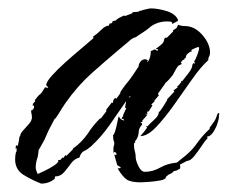

<svg xmlns="http://www.w3.org/2000/svg" viewBox="-20 -441 543 457"><path d="M78 -4Q57 -12 36.5 -24.5Q16 -37 16 -62Q16 -67 16.5 -70.5Q17 -74 18 -79H19L20 -88L17 -87L18 -95H20L21 -93Q23 -95 24.5 -103.5Q26 -112 26 -115L28 -117Q28 -123 35 -130.5Q42 -138 48.5 -145.5Q55 -153 55 -157Q56 -158 56 -161Q56 -167 55 -170Q54 -173 54 -179L56 -178L61 -184V-190L58 -189V-192Q58 -194 60 -196L64 -200L63 -201Q63 -203 64 -204Q71 -214 76 -217Q78 -219 80.5 -222.5Q83 -226 87 -233H90Q90 -232 92 -232H93Q94 -232 94 -233H95L90 -238Q90 -246 103.5 -261Q117 -276 136 -293Q155 -310 173 -325Q191 -340 201 -349H202V-355H203Q211 -360 221 -370Q231 -380 239 -380L241 -385L247 -386V-388Q247 -390 250 -391Q253 -392 255 -392Q259 -396 264.5 -399Q270 -402 275 -404L278 -403L294 -409L296 -412L309 -413L314 -416V-415L316 -416V-415L319 -417L328 -419Q336 -421 339 -421Q356 -421 377 -414.5Q398 -408 404 -393L403 -391L390 -384Q390 -389 386 -389.5Q382 -390 378 -390Q356 -390 339 -378Q331 -371 322 -365Q313 -359 305 -354V-353Q300 -352 295.5 -349.5Q291 -347 286 -342L268 -327Q231 -296 198 -266.5Q165 -237 136 -196Q135 -195 129 -185.5Q123 -176 117.5 -167Q112 -158 110 -158Q105 -148 100 -139Q95 -130 91 -120Q87 -110 81.5 -100.5Q76 -91 71 -82H72Q71 -77 70.5 -72Q70 -67 68 -62Q65 -52 65 -41Q65 -39 67 -33.5Q69 -28 70 -26V-27Q75 -29 86.5 -34.5Q98 -40 108.5 -47Q119 -54 119 -58L118 -60Q123 -60 124.5 -61Q126 -62 128 -66L131 -65L135 -71V-72L138 -70L153 -85Q153 -87 156 -90V-89Q174 -102 189 -123Q200 -141 218 -159H220L233 -176V-180L246 -197L249 -196V-198Q249 -203 254 -208L257 -206L267 -220L266 -221Q271 -229 277 -237Q283 -245 289 -252Q294 -259 299.5 -267Q305 -275 310 -283Q310 -289 314.5 -294.5Q319 -300 326 -300Q326 -300 332 -298L330 -294H332Q339 -304 339 -320H341Q341 -320 345 -322Q346 -323 347 -323Q348 -323 349 -324V-323L355 -320L356 -324H352L351 -325Q357 -329 364 -335Q371 -341 371 -349L374 -351V-352L377 -351L392 -366V-369L400 -374L404 -382Q412 -379 420 -379Q443 -379 461.5 -358Q480 -337 480 -315Q480 -313 479.5 -311Q479 -309 478 -307Q475 -302 476 -298Q458 -282 437 -252Q416 -222 394 -191Q372 -160 351.5 -138.5Q331 -117 314 -117Q316 -119 323 -127.5Q330 -136 330 -138L328 -140Q328 -141 329 -141Q331 -141 332 -140V-141Q334 -144 338.5 -148Q343 -152 348 -157Q358 -166 358 -174Q362 -177 368.5 -187.5Q375 -198 378 -203V-205L395 -223L393 -226L399 -230Q402 -233 404 -234H401L407 -240Q408 -242 412 -246H411V-247L412 -249L413 -247Q418 -253 428 -266Q438 -279 438 -287L440 -291L441 -290H442V-289L444 -291L442 -295Q445 -298 449.5 -310Q454 -322 454 -327Q454 -329 452 -329Q450 -329 443.5 -326Q437 -323 435 -322V-321L437 -320V-319Q432 -318 427 -313.5Q422 -309 422 -303Q418 -303 419 -299H418Q414 -299 410 -291L414 -289H413Q411 -287 409 -287Q405 -285 404 -284Q400 -279 397 -273Q394 -267 391 -262Q387 -257 382.5 -252Q378 -247 373 -243V-242L356 -218L358 -214L347 -201H348Q348 -199 345 -197L340 -192L343 -190L334 -176L330 -175L331 -170H326V-169H327Q331 -169 331 -167H330L318 -153L320 -151L315 -150V-148H318V-144Q310 -136 310 -125Q309 -113 301 -104V-102H303L299 -100V-94Q299 -90 299.5 -87Q300 -84 301 -81Q302 -77 302.5 -74Q303 -71 303 -67Q303 -59 309.5 -45.5Q316 -32 325 -32Q344 -32 363 -43Q372 -48 381.5 -50.5Q391 -53 401 -54L422 -71Q439 -85 451 -103Q457 -111 464 -119Q471 -127 479 -134V-137Q485 -145 489.5 -151.5Q494 -158 497 -168Q498 -172 501 -172L502 -170L501 -165V-163Q501 -157 497 -145.5Q493 -134 486.5 -125Q480 -116 473 -116L474 -112Q468 -106 459.5 -93Q451 -80 442 -69Q433 -58 425 -58L408 -49Q409 -48 409 -43Q409 -38 405 -38Q400 -34 394 -34Q390 -29 385 -27Q381 -26 375 -20Q375 -14 361.5 -11.5Q348 -9 333.5 -8Q319 -7 315 -7Q292 -7 282 -13.5Q272 -20 260 -40L267 -41V-43L259 -48L252 -73L257 -72V-75Q257 -79 251 -79V-75Q250 -77 250 -82V-88Q250 -92 251 -94Q252 -96 252 -100Q252 -105 250 -107L249 -119Q252 -121 255 -132Q258 -143 260 -153.5Q262 -164 263 -164Q265 -159 269 -156Q275 -154 276 -154Q274 -156 273 -159Q272 -158 271 -158L269 -156L271 -163H273V-167Q274 -169 275 -171.5Q276 -174 277 -176Q278 -178 279 -180Q280 -182 281 -184L280 -183L278 -185Q278 -190 279 -193Q280 -195 280 -200Q261 -172 241 -143.5Q221 -115 196 -92Q185 -83 181 -82Q173 -79 169 -66Q157 -63 149 -52Q141 -41 132.5 -31Q124 -21 111 -21L110 -15Q96 -4 78 -4ZM286 -209Q289 -209 291 -211L289 -212Z"/></svg>

Font: Water Brush
Style: Regular
Weight: 400
Designer: Robert E. Leuschke
Foundry: Robert E. Leuschke
Version: Version 1.010; ttfautohint (v1.8.4.7-5d5b)